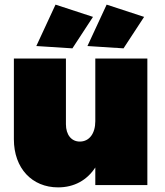

<svg xmlns="http://www.w3.org/2000/svg" viewBox="-20 -800 712 830"><path d="M382 -727 220 -780 137 -601 293 -591ZM514 -591 603 -727 441 -780 358 -601ZM392 -547V-276C392 -223 366 -188 325 -188C289 -188 265 -217 265 -263V-547H40V-198C40 -72 119 10 231 10C301 10 356 -21 392 -76V0H617V-547Z"/></svg>

Font: Montserrat-Arabic Black
Style: Regular
Weight: 900
Designer: Mohamed Gaber
Foundry: Kief Type Foundry
Version: Version 5.008;PS 005.008;hotconv 1.0.88;makeotf.lib2.5.64775